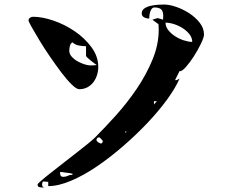

<svg xmlns="http://www.w3.org/2000/svg" viewBox="-20 -774 1040 848"><path d="M653 -687Q656 -688 663.5 -690.5Q671 -693 673 -693Q674 -694 677 -694Q679 -694 680 -693Q682 -693 690 -690.5Q698 -688 700 -687L701 -703Q701 -724 692 -732.5Q683 -741 662 -741Q655 -741 650.5 -735.5Q646 -730 643.5 -722Q641 -714 640 -706Q639 -698 639 -692Q627 -692 616.5 -697.5Q606 -703 606 -715Q606 -729 618 -737Q630 -745 646 -748.5Q662 -752 678.5 -753Q695 -754 704 -754Q728 -754 758.5 -743.5Q789 -733 816.5 -715Q844 -697 862.5 -673Q881 -649 881 -621Q881 -609 867.5 -581Q854 -553 836 -525Q818 -497 800 -477Q782 -457 773 -460L753 -420H760Q762 -421 767 -423.5Q772 -426 773 -427Q756 -387 719.5 -336.5Q683 -286 633.5 -233.5Q584 -181 526 -130.5Q468 -80 409.5 -40Q351 0 294.5 24Q238 48 193 48V29Q183 29 174.5 27.5Q166 26 166 41Q166 46 168 49.5Q170 53 178 53Q175 53 171.5 53.5Q168 54 167 54Q158 54 152 52Q146 50 146 40Q146 38 162 24Q178 10 203.5 -10Q229 -30 259 -53.5Q289 -77 317.5 -99Q346 -121 368.5 -139.5Q391 -158 400 -167Q443 -210 492.5 -265Q542 -320 584 -382Q626 -444 653.5 -510.5Q681 -577 681 -643L680 -667ZM330 -380Q318 -380 296.5 -401Q275 -422 250.5 -454.5Q226 -487 200 -525Q174 -563 153.5 -597Q133 -631 119.5 -655Q106 -679 106 -684Q106 -691 112.5 -695.5Q119 -700 126 -700Q166 -700 216 -683Q266 -666 310 -636Q354 -606 384 -565.5Q414 -525 414 -478Q414 -460 408.5 -442.5Q403 -425 392.5 -411Q382 -397 366 -388.5Q350 -380 330 -380ZM711 -674Q711 -656 723.5 -640.5Q736 -625 754 -613.5Q772 -602 792.5 -595.5Q813 -589 829 -589Q829 -607 817 -622.5Q805 -638 787 -649.5Q769 -661 748.5 -667.5Q728 -674 711 -674ZM360 -570Q345 -570 328.5 -573Q312 -576 300 -587Q291 -582 288.5 -570.5Q286 -559 286 -550Q286 -536 296.5 -524Q307 -512 322 -503.5Q337 -495 353 -490Q369 -485 380 -485Q383 -485 393.5 -485.5Q404 -486 407 -487Q405 -488 397.5 -493.5Q390 -499 381.5 -506Q373 -513 366.5 -519Q360 -525 360 -527ZM673 -327H660V-313ZM540 -193H533V-187ZM413 -167Q408 -164 407 -160Q406 -159 406 -157Q406 -151 414 -145.5Q422 -140 427 -140Q428 -141 430 -142Q433 -145 433 -147Q434 -147 434 -150Q434 -153 433 -153Q432 -155 427 -160Q422 -165 420 -167ZM300 -7Q291 -9 284 -10Q277 -11 271 -11.5Q265 -12 260 -13Q258 -14 252 -14Q246 -14 245 -14Q245 -5 247.5 1Q250 7 260 7Q271 7 279.5 2.5Q288 -2 300 -2Z"/></svg>

Font: Genkaimincho
Style: Regular
Weight: 800
Designer: Dr. Ken Lunde (project architect, glyph set definition & overall production); Masataka HATTORI \u670D \u90E8 \u6B63 \u8C
Foundry: Adobe Systems Incorporated
Version: Version 1.00